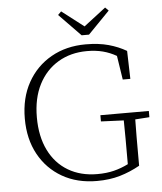

<svg xmlns="http://www.w3.org/2000/svg" viewBox="-59 -918 831 983"><g transform="rotate(-5 357.0 -426.5)"><path d="M400 14Q298 14 221.5 -30Q145 -74 102 -152.5Q59 -231 59 -336Q59 -442 103 -521Q147 -600 224.5 -644Q302 -688 402 -688Q469 -688 519.5 -674Q570 -660 611 -636L615 -492H576L557 -615Q524 -634 487.5 -643.5Q451 -653 406 -653Q322 -653 257.5 -614.5Q193 -576 157 -505.5Q121 -435 121 -337Q121 -239 156 -168Q191 -97 255 -59Q319 -21 405 -21Q452 -21 490 -30.5Q528 -40 564 -58V-94Q564 -141 564 -188Q564 -235 563 -283L446 -288V-320H695V-288L622 -283Q621 -239 621 -192.5Q621 -146 621 -94V-45Q571 -17 518 -1.5Q465 14 400 14ZM292 -867 405 -780 518 -867 535 -850 424 -736H386L275 -850Z"/></g></svg>

Font: Source Serif 4 SmText Light
Style: Regular
Weight: 300
Designer: Frank Grießhammer
Foundry: Adobe
Version: Version 4.005;hotconv 1.1.0;makeotfexe 2.6.0